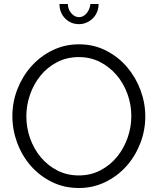

<svg xmlns="http://www.w3.org/2000/svg" viewBox="-20 -937 791 962"><path d="M375 5Q301 5 239.5 -25.5Q178 -56 134 -106.5Q90 -157 66 -222Q42 -287 42 -355Q42 -426 67.5 -491Q93 -556 138 -606Q183 -656 244 -685.5Q305 -715 376 -715Q450 -715 511.5 -683.5Q573 -652 616.5 -601Q660 -550 684 -485.5Q708 -421 708 -354Q708 -283 682.5 -218Q657 -153 612.5 -103.5Q568 -54 507 -24.5Q446 5 375 5ZM112 -355Q112 -297 131 -243.5Q150 -190 185 -148.5Q220 -107 268 -82.5Q316 -58 375 -58Q435 -58 484 -84Q533 -110 567 -152Q601 -194 619.5 -247Q638 -300 638 -355Q638 -413 618.5 -466.5Q599 -520 564 -561Q529 -602 481 -626.5Q433 -651 375 -651Q315 -651 266 -625.5Q217 -600 183 -558Q149 -516 130.5 -463Q112 -410 112 -355ZM376 -851Q397 -851 413.5 -870Q430 -889 433 -917H474Q474 -896 466.5 -877.5Q459 -859 445.5 -845.5Q432 -832 414 -824Q396 -816 376 -816Q334 -816 306 -845Q278 -874 278 -917H320Q320 -891 337 -871Q354 -851 376 -851Z"/></svg>

Font: Oxford Sans
Style: Regular
Weight: 400
Designer: Matt McInerney, Pablo Impallari, Rodrigo Fuenzalida
Foundry: Matt McInerney, Pablo Impallari, Rodrigo Fuenzalida
Version: Version 3.000g; ttfautohint (v1.5) -l 8 -r 28 -G 28 -x 14 -D